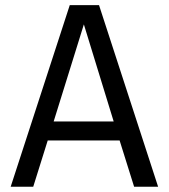

<svg xmlns="http://www.w3.org/2000/svg" viewBox="-20 -708 640 728"><path d="M433.5 -175.5H161L106 0H20.5L244.5 -688.5H355.5L579.5 0H488.5ZM183.5 -247.5H411L298 -615.5Z"/></svg>

Font: Fira Code Light
Style: Regular
Weight: 400
Monospace: yes
Version: Version 5.002